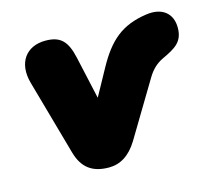

<svg xmlns="http://www.w3.org/2000/svg" viewBox="-80 -602 794 710"><g transform="rotate(-15 317.0 -247.0)"><path d="M255 10C298 10 335 -12 365 -61L491 -271C507 -298 526 -316 551 -328C602 -352 634 -369 634 -424C634 -478 597 -510 534 -501C438 -487 387 -443 336 -350L281 -250L245 -412C230 -481 204 -504 148 -504C74 -504 33 -448 56 -367L137 -79C154 -19 190 10 255 10Z"/></g></svg>

Font: SN Pro Black
Style: Italic
Weight: 900
Italic angle: -9°
Designer: Tobias Whetton
Foundry: Supernotes
Version: Version 1.001;Glyphs 3.2 (3249)